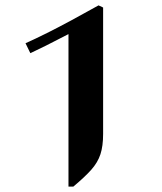

<svg xmlns="http://www.w3.org/2000/svg" viewBox="-20 -695 603 715"><path d="M235 0V-568Q183 -541 150 -524.5Q117 -508 93 -497L75 -534Q111 -550 155 -572Q199 -594 248 -620.5Q297 -647 347 -675L364 -667V-196Q364 -151 354 -120.5Q344 -90 320 -63Q296 -36 253 0Z"/></svg>

Font: Noto Nastaliq Urdu Medium
Style: Regular
Weight: 500
Designer: Monotype Design Team (Patrick Giasson: type design, Kamal Mansour: OpenType code, Glenda Bellarosa). Updated by Simon Co
Foundry: Monotype Imaging Inc., Simon Cozens
Version: Version 3.007